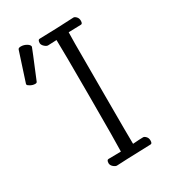

<svg xmlns="http://www.w3.org/2000/svg" viewBox="-174 -808 814 905"><g transform="rotate(-30 232.5 -355.5)"><path d="M53 -525Q40 -525 27.5 -532Q15 -539 15 -543V-547L66 -704Q68 -712 82 -712Q98 -712 112.5 -703.5Q127 -695 127 -685Q127 -683 64 -531Q62 -525 53 -525ZM194 1Q186 1 176 -7.5Q166 -16 165 -27Q165 -46 175 -46Q214 -46 243 -47Q245 -90 245 -348Q245 -603 243 -654Q208 -652 196 -652Q188 -652 178 -661Q168 -670 167 -680Q167 -699 177 -699Q271 -701 365 -706Q372 -706 380 -697.5Q388 -689 388 -676Q388 -659 379 -659L311 -657L310 -595V-313Q310 -81 311 -50Q349 -53 367 -53Q374 -53 382 -44.5Q390 -36 390 -23Q390 -6 381 -6Q220 -1 194 1Z"/></g></svg>

Font: ToneOZ-Pinyin-WenKai-Light
Style: Light
Weight: 300
Designer: Fontworks Inc.
Foundry: ToneOZ
Version: Version 0.240331